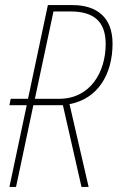

<svg xmlns="http://www.w3.org/2000/svg" viewBox="-20 -734 465 754"><path d="M17 0H43L111 -321H227L300 0H328L253 -325C365 -346 422 -443 422 -563C422 -664 362 -714 265 -714H168L90 -346H22L17 -321H85ZM212 -346H117L190 -689H257C349 -689 395 -649 395 -561C395 -450 334 -346 212 -346Z"/></svg>

Font: Noto Sans Condensed Thin
Style: Italic
Weight: 100
Width: 3
Italic angle: -12°
Designer: Monotype Design Team
Foundry: Monotype Imaging Inc.
Version: Version 2.013